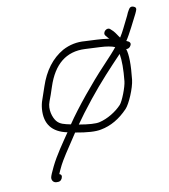

<svg xmlns="http://www.w3.org/2000/svg" viewBox="-73 -601 656 744"><g transform="rotate(-10 255.0 -228.5)"><path d="M90.2 81H96.2C105.4 81 112.4 73.5 113.9 63.5C114.8 57.8 112.1 54 105.8 52C108 46 113.1 35 121 19C128.9 3 153.3 -35.3 194.2 -96C240.4 -87.4 274.1 -85.4 295.3 -90C334.4 -97.2 370.2 -117.9 402.6 -152C418.5 -168.8 443.4 -226.8 447 -259C453.4 -317.5 452.8 -357.9 445.2 -380C453.7 -379.3 460.1 -383.2 464.2 -391.6C468.4 -400 464 -406.5 451.1 -411C466.3 -432.5 491.8 -485.6 503.5 -508L508 -518C512.8 -527.6 510.7 -534 501.8 -537.1C492.9 -540.2 486.2 -537.2 481.6 -528L476 -518C473.8 -512 469.7 -503.5 464 -492.5C452.1 -469.7 443.6 -449 429.8 -428C423.3 -435.7 417.2 -447.6 408.4 -457L398.8 -466C386.1 -479.5 362.6 -457.2 376.3 -444L384.7 -434C386 -433.3 387.1 -432.3 388.3 -431C370.6 -433.6 354 -435.2 338.5 -435.9C315.2 -437 315.2 -437 293.4 -438C262 -440.8 232.4 -434.8 204.5 -420C159.7 -394.3 127.4 -351.6 107.7 -292C100.7 -270.7 95.1 -254.5 91.1 -243.5C87 -232.5 84.5 -220.7 83.4 -208C78.8 -149.5 106 -114.2 165.2 -102C140.8 -66 109.7 -22.6 89.5 19C79.1 40.3 73.5 53.8 72.6 59.5C70.8 71 78.5 81 90.2 81ZM213.6 -124C230.1 -148 252.3 -177.5 280.2 -212.5C326.3 -270.4 375.2 -322.4 417 -366C421.6 -339.8 421.5 -304 416.9 -258.5C414.7 -236.3 394.2 -183.4 383.1 -171.4C361.6 -148.1 326.9 -126.5 293.8 -119C279.2 -115.7 252.5 -117.3 213.6 -124ZM404.6 -395C396 -383.7 376.5 -362 346.2 -330C295.4 -276.4 223.4 -189.3 183.6 -130C158.7 -135.1 141.2 -138.5 128.9 -154C117.7 -168.1 105.5 -201.7 117.4 -232C123.4 -247.3 129.7 -265.3 136.3 -286C163.9 -371 214.5 -411.6 288.1 -408C301.7 -407.3 321.2 -406.4 346.7 -405.2C372.2 -404 391.5 -400.6 404.6 -395Z"/></g></svg>

Font: MewTooHand
Style: Ita
Weight: 400
Designer: Mew Too, Robert Jablonski
Version: Version 0.77